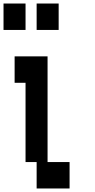

<svg xmlns="http://www.w3.org/2000/svg" viewBox="-20 -1050 540 1090"><path d="M0 -880V-1030H125V-880ZM188 -880V-1030H313V-880ZM188 20V-130H125V-580H63V-730H250V-130H375V20Z"/></svg>

Font: 2P VHS
Style: Regular
Weight: 400
Designer: CodeMan38
Foundry: CodeMan38
Version: Version 3.000